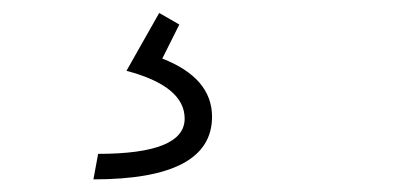

<svg xmlns="http://www.w3.org/2000/svg" viewBox="-20 -44 626 298"><path d="M125 234.4 132.3 194.8Q266.6 194.8 266.6 140.1Q266.6 89.8 176.3 65.9L227.1 -23.9L258.3 -5.9L231.9 46.9Q309.1 77.1 309.1 137.2Q309.1 234.4 125 234.4Z"/></svg>

Font: CaskaydiaCove NF ExtraLight
Style: Italic
Weight: 200
Italic angle: -10°
Designer: Aaron Bell
Foundry: Saja Typeworks
Version: Version 2111.001; VTT 6.35;Nerd Fonts 3.2.1